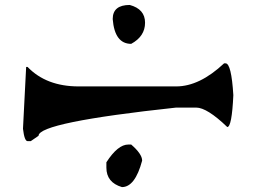

<svg xmlns="http://www.w3.org/2000/svg" viewBox="-20 -1099 1030 771"><path d="M501 -1079.1Q562.5 -1062.5 562.5 -1007.8Q562.5 -953.1 506.8 -922.9Q440.4 -922.9 432.6 -1022.5Q432.6 -1079.1 501 -1079.1ZM879.9 -844.7H885.7Q909.2 -844.7 917 -716.8Q911.1 -588.9 892.6 -588.9Q811.5 -667 767.6 -667H687.5Q134.8 -607.4 134.8 -553.7L103.5 -532.2H90.8Q78.1 -532.2 72.3 -582L85 -830.1H90.8Q166 -752 295.9 -752H687.5Q781.2 -752 879.9 -844.7ZM495.1 -518.6H506.8Q550.8 -480.5 550.8 -454.1Q522.5 -347.7 469.7 -347.7Q407.2 -366.2 407.2 -425.8V-447.3Q453.1 -518.6 495.1 -518.6Z"/></svg>

Font: EG Dragon Caps 
Style: Regular
Weight: 400
Designer: Bill Roach / W.K. Roach
Version: Version 1.00 April 18, 2012, initial release